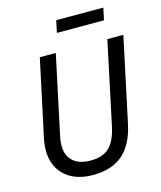

<svg xmlns="http://www.w3.org/2000/svg" viewBox="-129 -969 903 1079"><g transform="rotate(-15 322.5 -429.0)"><path d="M450 -219 552 -699H645L540 -206Q516 -94 452 -38Q388 18 278 18Q199 18 144.5 -15Q90 -48 68 -109Q46 -170 64 -255L159 -699H252L154 -239Q136 -155 171.5 -109.5Q207 -64 286 -64Q357 -64 395 -101Q433 -138 450 -219ZM302 -876H576L561 -806H287Z"/></g></svg>

Font: Fragment Mono
Style: Italic
Weight: 400
Italic angle: -12°
Designer: Wei Huang based on Nimbus Sans by URW Studio, based on Helvetica by Max Miedinger.
Foundry: Wei Huang
Version: Version 1.011; ttfautohint (v1.8.4.7-5d5b)